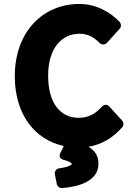

<svg xmlns="http://www.w3.org/2000/svg" viewBox="-20 -711 694 973"><path d="M534 -171C520 -186 504 -179 497 -171C463 -134 429 -114 379 -114C287 -114 224 -186 224 -328C224 -467 293 -540 383 -540C425 -540 455 -523 485 -493C496 -482 513 -484 522 -494L587 -566C595 -575 595 -590 586 -600C541 -648 469 -691 382 -691C199 -691 55 -551 55 -325C55 -130 157 -3 303 29L286 64C273 90 296 97 302 99C345 110 344 120 344 121C344 121 335 135 280 142C263 144 256 160 258 172L268 222C270 233 282 243 295 242C378 236 479 207 479 119C479 78 460 51 428 33C498 21 554 -14 600 -67C607 -75 608 -90 599 -100Z"/></svg>

Font: Falling Sky
Style: Blk
Weight: 900
Designer: Paul D. Hunt
Foundry: Adobe Systems Incorporated
Version: Version 1.02